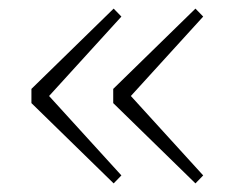

<svg xmlns="http://www.w3.org/2000/svg" viewBox="-20 -484 554 446"><path d="M262 -76.5 244 -58 53 -244.5V-277.5L244 -464L262 -445.5L94 -261ZM452 -76.5 434 -58 243 -244.5V-277.5L434 -464L452 -445.5L284 -261Z"/></svg>

Font: Newsreader 6pt ExtraLight
Style: Regular
Weight: 275
Designer: Hugues Gentile
Foundry: Production Type
Version: Version 1.003; ttfautohint (v1.8.3)